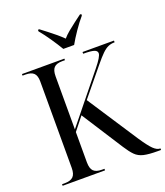

<svg xmlns="http://www.w3.org/2000/svg" viewBox="-165 -1042 993 1153"><g transform="rotate(-20 331.5 -465.5)"><path d="M34 0V-10H52Q88 -10 105 -26.5Q122 -43 122 -82V-635Q122 -672 105.5 -688Q89 -704 53 -704H34V-714H305V-704H287Q251 -704 235 -687.5Q219 -671 219 -632V-293L463 -595Q510 -653 510 -674Q510 -690 490 -696.5Q470 -703 421 -703V-714H622V-703Q599 -703 580.5 -695Q562 -687 541 -666.5Q520 -646 489 -608L346 -434L556 -113Q596 -53 618.5 -31.5Q641 -10 661 -10H663V0H642Q585 0 553 -7.5Q521 -15 500 -36Q479 -57 454 -96L285 -359L219 -276V-83Q219 -43 235.5 -26.5Q252 -10 289 -10H305V0ZM319 -771Q299 -805 270 -847.5Q241 -890 215 -921V-931H224Q242 -917 266.5 -898.5Q291 -880 314 -860.5Q337 -841 354 -824Q369 -842 392 -861Q415 -880 439.5 -898.5Q464 -917 483 -931H492V-921Q465 -890 436 -847.5Q407 -805 388 -771Z"/></g></svg>

Font: Noto Serif Display SemiCondensed
Style: Regular
Weight: 400
Width: 4
Designer: Monotype Design Team
Foundry: Monotype Imaging Inc.
Version: Version 2.009